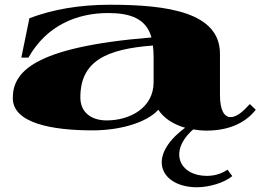

<svg xmlns="http://www.w3.org/2000/svg" viewBox="-20 -535 1107 810"><path d="M371 15C481 15 596 -15 648 -72C671 -36 712 -10 761 4C592 129 661 255 811 255C865 255 927 235 960 208L940 181C920 194 892 207 853 207C737 207 689 104 795 11C813 14 832 16 851 16C940 16 1013 -13 1059 -72L1034 -96C1006 -65 979 -41 953 -41C926 -41 908 -70 908 -134V-308C908 -483 688 -515 444 -515C315 -515 201 -495 104 -458L70 -292H100C177 -429 307 -480 436 -480C529 -480 597 -457 619 -377C112 -336 34 -227 34 -121C34 -16 197 15 371 15ZM430 -27C366 -27 319 -60 319 -124C319 -279 431 -328 625 -343C627 -329 628 -313 628 -296V-188C628 -80 528 -27 430 -27Z"/></svg>

Font: Sprat Extended Black
Style: Regular
Weight: 900
Width: 9
Designer: Ethan Nakache
Foundry: Collletttivo
Version: Version 2.000;Glyphs 3.2 (3217)